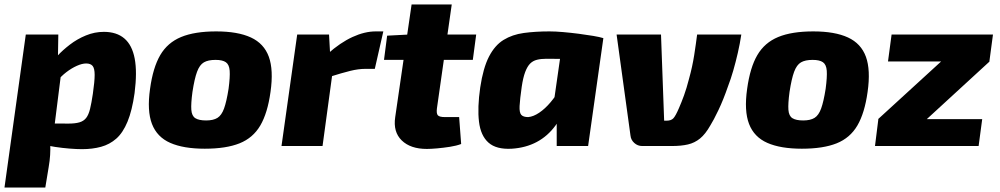

<svg xmlns="http://www.w3.org/2000/svg" viewBox="-36 -651 4457 856"><path d="M427 -509Q484 -509 518.5 -479.5Q553 -450 564.5 -390Q576 -330 564 -236Q553 -158 532.5 -108.5Q512 -59 482.5 -33Q453 -7 414.5 3.5Q376 14 330 14Q306 14 274.5 11.5Q243 9 209.5 4Q176 -1 147 -9.5Q118 -18 98 -30L119 -101Q159 -101 192.5 -100.5Q226 -100 269 -100Q299 -100 318 -105.5Q337 -111 348 -125Q359 -139 365.5 -165.5Q372 -192 378 -233Q386 -288 386 -317Q386 -346 377 -357Q368 -368 348 -368Q330 -368 306.5 -357.5Q283 -347 259.5 -329Q236 -311 218 -288L185 -359Q197 -377 220 -402Q243 -427 275.5 -452Q308 -477 347 -493Q386 -509 427 -509ZM224 -497 222 -375 241 -360 199 -27 188 -10Q189 15 187.5 40Q186 65 181 94L166 185H-16L79 -497Z M928 -511Q1024 -511 1082.5 -484Q1141 -457 1162.5 -398Q1184 -339 1170 -241Q1157 -147 1124.5 -91.5Q1092 -36 1032 -12Q972 12 877 12Q782 12 723 -14Q664 -40 641.5 -98.5Q619 -157 633 -255Q646 -350 678.5 -405.5Q711 -461 771.5 -486Q832 -511 928 -511ZM925 -384Q892 -384 873 -373Q854 -362 842.5 -331Q831 -300 822 -241Q815 -189 817 -161.5Q819 -134 835 -124Q851 -114 883 -114Q915 -114 933.5 -125.5Q952 -137 963 -167.5Q974 -198 983 -255Q990 -308 988 -335.5Q986 -363 971 -373.5Q956 -384 925 -384Z M1431 -497 1437 -388 1453 -375 1402 0H1219L1289 -497ZM1673 -511 1635 -344H1593Q1562 -344 1525.5 -335Q1489 -326 1432 -308L1425 -411Q1481 -461 1535.5 -486Q1590 -511 1639 -511Z M1978 -631 1912 -168Q1909 -145 1916 -137Q1923 -129 1948 -129H2011L2020 -9Q1999 -1 1970 3.5Q1941 8 1913 10.5Q1885 13 1867 13Q1794 13 1755 -25Q1716 -63 1726 -129L1799 -631ZM2087 -497 2072 -384H1676L1690 -492L1786 -497Z M2414 -511Q2440 -511 2474.5 -508Q2509 -505 2544 -500.5Q2579 -496 2608.5 -491Q2638 -486 2654 -481L2520 -387Q2488 -388 2460 -388.5Q2432 -389 2400 -389Q2376 -389 2358 -384.5Q2340 -380 2327.5 -367.5Q2315 -355 2305.5 -330Q2296 -305 2290 -264Q2282 -208 2280.5 -178.5Q2279 -149 2288 -139Q2297 -129 2319 -129Q2342 -131 2368 -148.5Q2394 -166 2418.5 -195Q2443 -224 2463 -259L2493 -206Q2476 -140 2441 -92Q2406 -44 2357 -18Q2308 8 2246 12Q2177 16 2142 -15Q2107 -46 2099.5 -108.5Q2092 -171 2105 -261Q2118 -348 2144 -398.5Q2170 -449 2209 -473Q2248 -497 2299.5 -504Q2351 -511 2414 -511ZM2476 -495 2654 -481 2586 0H2446V-110L2423 -125Z M3269 -497Q3263 -457 3253.5 -415.5Q3244 -374 3233 -336Q3222 -298 3210 -267Q3189 -206 3167 -160Q3145 -114 3131 -92Q3109 -53 3085 -33.5Q3061 -14 3031 -7Q3001 0 2959 0H2827Q2807 0 2792 -13.5Q2777 -27 2775 -46L2713 -497H2911L2925 -113H2936Q2956 -113 2966 -123.5Q2976 -134 2991 -169Q3002 -194 3013.5 -225.5Q3025 -257 3036 -300Q3051 -354 3059 -405.5Q3067 -457 3072 -497Z M3590 -511Q3686 -511 3744.5 -484Q3803 -457 3824.5 -398Q3846 -339 3832 -241Q3819 -147 3786.5 -91.5Q3754 -36 3694 -12Q3634 12 3539 12Q3444 12 3385 -14Q3326 -40 3303.5 -98.5Q3281 -157 3295 -255Q3308 -350 3340.5 -405.5Q3373 -461 3433.5 -486Q3494 -511 3590 -511ZM3587 -384Q3554 -384 3535 -373Q3516 -362 3504.5 -331Q3493 -300 3484 -241Q3477 -189 3479 -161.5Q3481 -134 3497 -124Q3513 -114 3545 -114Q3577 -114 3595.5 -125.5Q3614 -137 3625 -167.5Q3636 -198 3645 -255Q3652 -308 3650 -335.5Q3648 -363 3633 -373.5Q3618 -384 3587 -384Z M4161 -378 4376 -377 4095 -119 3879 -120ZM4343 -120 4327 0H3865L3880 -120ZM4391 -497 4375 -377H3923L3939 -497Z"/></svg>

Font: Exo 2 ExtraBold
Style: Italic
Weight: 800
Italic angle: -8°
Designer: Natanael Gama
Foundry: Natanael Gama
Version: Version 2.010